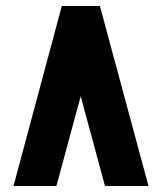

<svg xmlns="http://www.w3.org/2000/svg" viewBox="-20 -620 540 640"><path d="M330 0 249 -299 168 0H25L186 -600H313L475 0Z"/></svg>

Font: Reem Kufi Ink
Style: Bold
Weight: 700
Designer: Khaled Hosny
Version: Version 1.002